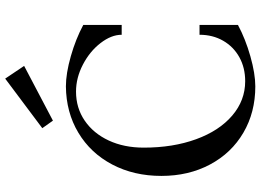

<svg xmlns="http://www.w3.org/2000/svg" viewBox="-152 -837 1004 740"><g transform="rotate(-90 350.0 -467.0)"><path d="M42 -347Q42 -453 86 -536.5Q130 -620 208.5 -667Q287 -714 387 -715Q437 -715 503.5 -696Q570 -677 624 -648V-500H586Q586 -540 554 -581.5Q522 -623 471 -649.5Q420 -676 367 -676Q304 -676 255 -642.5Q206 -609 178.5 -550Q151 -491 151 -415Q151 -302 183.5 -213Q216 -124 274.5 -74Q333 -24 407 -24Q459 -24 499.5 -46.5Q540 -69 563 -109Q586 -149 586 -200H624V-52Q570 -23 503 -4Q436 15 387 15Q287 15 208.5 -31Q130 -77 86 -159.5Q42 -242 42 -347ZM226 -806 417 -949 466 -876 255 -765Z"/></g></svg>

Font: Wittgenstein
Style: Regular
Weight: 400
Designer: Jörg Drees
Foundry: Jörg Drees
Version: Version 1.003;Glyphs 3.1.2 (3151)